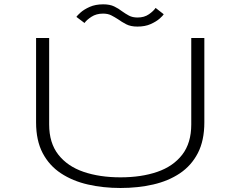

<svg xmlns="http://www.w3.org/2000/svg" viewBox="-20 -880 1140 910"><path d="M551 11Q469 11 396.8 -5.5Q324.5 -22 269 -58.5Q213.5 -95 182.2 -154.5Q151 -214 151 -300V-700H213V-290Q213 -202.5 256.5 -147Q300 -91.5 376.2 -65.5Q452.5 -39.5 551 -39.5Q650 -39.5 725.5 -65.5Q801 -91.5 843.8 -147Q886.5 -202.5 886.5 -290V-700H948.5V-300Q948.5 -214 917.8 -154.5Q887 -95 832.5 -58.5Q778 -22 705.8 -5.5Q633.5 11 551 11ZM631 -754Q599.5 -754 578.2 -765Q557 -776 539 -789Q523.5 -799 507.5 -807.2Q491.5 -815.5 468.5 -815.5Q436.5 -815.5 413.5 -800.5Q390.5 -785.5 380.5 -771L342 -800Q346 -806.5 362.2 -821Q378.5 -835.5 405.5 -847.5Q432.5 -859.5 469.5 -859.5Q500.5 -859.5 521.2 -849.5Q542 -839.5 558.5 -826.5Q574.5 -815 591.2 -806Q608 -797 632 -797Q664 -797 686 -812.5Q708 -828 717.5 -842.5L756 -812.5Q752.5 -806 736.8 -792Q721 -778 694.5 -766Q668 -754 631 -754Z"/></svg>

Font: Trispace Expanded ExtraLight
Style: Regular
Weight: 200
Width: 7
Designer: Tyler Finck
Foundry: Etcetera Type Company
Version: Version 1.210; ttfautohint (v1.8.3)